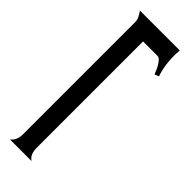

<svg xmlns="http://www.w3.org/2000/svg" viewBox="-234 -701 717 717"><g transform="rotate(45 125.0 -342.0)"><path d="M11.7 0Q22.9 -8.3 27.8 -20.8Q32.7 -33.2 32.7 -46.4V-639.6Q32.7 -652.3 27.1 -663.3Q21.5 -674.3 14.6 -683.6H225.1Q222.7 -652.8 225.6 -621.3Q228.5 -589.8 238.8 -560.1L221.7 -553.7Q219.2 -559.6 215.3 -569.1Q211.4 -578.6 206.1 -587.6Q200.7 -596.7 194.3 -603.5Q188 -610.4 180.2 -610.4H104.5V-46.4Q104.5 -33.2 109.1 -20.5Q113.8 -7.8 126 0Z"/></g></svg>

Font: XAYAX
Style: Regular
Weight: 400
Designer: Peter Wiegel
Foundry: Peter Wiegel
Version: Version 1.000 2009 initial release